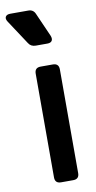

<svg xmlns="http://www.w3.org/2000/svg" viewBox="-130 -844 440 884"><g transform="rotate(-10 90.0 -402.5)"><path d="M81 0Q53 0 53 -28V-513Q53 -541 81 -541H138Q166 -541 166 -513V-28Q166 0 138 0ZM76 -640Q53 -640 42 -658L-33 -772Q-42 -786 -36.5 -795.5Q-31 -805 -14 -805H70Q93 -805 102 -784L151 -673Q157 -658 151.5 -649Q146 -640 130 -640Z"/></g></svg>

Font: Pitagon Sans Text SemiBold
Style: Regular
Weight: 600
Designer: Travis Tran
Foundry: Pitagon
Version: Version 1.001; ttfautohint (v1.8.4.7-5d5b);gftools[0.9.26]